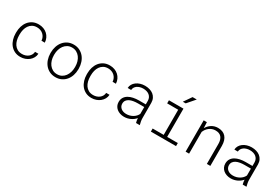

<svg xmlns="http://www.w3.org/2000/svg" viewBox="66 -1768 4068 2806"><g transform="rotate(30 2100.5 -365.5)"><path d="M308.6 -39.6Q337.9 -39.6 364.5 -48.1Q391.1 -56.6 411.6 -72.8Q432.1 -88.9 445.1 -111.6Q458 -134.3 460 -163.1H516.1Q514.2 -125.5 496.6 -93.8Q479 -62 450.7 -39.1Q422.4 -16.1 385.7 -3.2Q349.1 9.8 308.6 9.8Q250.5 9.8 207.5 -12.2Q164.6 -34.2 136 -70.8Q107.4 -107.4 93 -155Q78.6 -202.6 78.6 -253.9V-274.4Q78.6 -325.7 93 -373.3Q107.4 -420.9 136 -457.5Q164.6 -494.1 207.5 -516.1Q250.5 -538.1 308.1 -538.1Q352.1 -538.1 389.4 -524.2Q426.8 -510.3 454.3 -485.1Q481.9 -460 498 -425.5Q514.2 -391.1 516.1 -350.1H460Q458.5 -379.9 446.3 -405.3Q434.1 -430.7 414.1 -449.2Q394 -467.8 366.9 -478Q339.8 -488.3 308.1 -488.3Q262.2 -488.3 229.7 -469.7Q197.3 -451.2 176.8 -420.9Q156.2 -390.6 146.7 -352.3Q137.2 -314 137.2 -274.4V-253.9Q137.2 -213.9 146.7 -175.3Q156.2 -136.7 176.8 -106.7Q197.3 -76.7 229.7 -58.1Q262.2 -39.6 308.6 -39.6Z M664.1 -272Q664.6 -325.7 680.7 -374Q696.8 -422.4 726.8 -458.7Q756.8 -495.1 800.5 -516.6Q844.2 -538.1 899.4 -538.1Q955.1 -538.1 998.8 -516.6Q1042.5 -495.1 1072.8 -458.7Q1103 -422.4 1119.1 -374Q1135.3 -325.7 1135.7 -272V-255.9Q1135.3 -202.1 1119.4 -153.8Q1103.5 -105.5 1073.2 -69.1Q1043 -32.7 999.5 -11.5Q956.1 9.8 900.4 9.8Q844.7 9.8 801 -11.5Q757.3 -32.7 727.1 -69.1Q696.8 -105.5 680.7 -153.8Q664.6 -202.1 664.1 -255.9ZM722.7 -255.9Q722.7 -213.9 734.4 -174.8Q746.1 -135.7 768.6 -105.7Q791 -75.7 824 -57.6Q856.9 -39.6 900.4 -39.6Q943.4 -39.6 976.3 -57.6Q1009.3 -75.7 1031.5 -105.7Q1053.7 -135.7 1065.4 -174.8Q1077.1 -213.9 1077.1 -255.9V-272Q1077.1 -313.5 1065.4 -352.5Q1053.7 -391.6 1031.2 -421.6Q1008.8 -451.7 975.6 -470Q942.4 -488.3 899.4 -488.3Q856.4 -488.3 823.5 -470Q790.5 -451.7 768.3 -421.6Q746.1 -391.6 734.4 -352.5Q722.7 -313.5 722.7 -272Z M1508.8 -39.6Q1538.1 -39.6 1564.7 -48.1Q1591.3 -56.6 1611.8 -72.8Q1632.3 -88.9 1645.3 -111.6Q1658.2 -134.3 1660.2 -163.1H1716.3Q1714.4 -125.5 1696.8 -93.8Q1679.2 -62 1650.9 -39.1Q1622.6 -16.1 1585.9 -3.2Q1549.3 9.8 1508.8 9.8Q1450.7 9.8 1407.7 -12.2Q1364.7 -34.2 1336.2 -70.8Q1307.6 -107.4 1293.2 -155Q1278.8 -202.6 1278.8 -253.9V-274.4Q1278.8 -325.7 1293.2 -373.3Q1307.6 -420.9 1336.2 -457.5Q1364.7 -494.1 1407.7 -516.1Q1450.7 -538.1 1508.3 -538.1Q1552.2 -538.1 1589.6 -524.2Q1627 -510.3 1654.5 -485.1Q1682.1 -460 1698.2 -425.5Q1714.4 -391.1 1716.3 -350.1H1660.2Q1658.7 -379.9 1646.5 -405.3Q1634.3 -430.7 1614.3 -449.2Q1594.2 -467.8 1567.1 -478Q1540 -488.3 1508.3 -488.3Q1462.4 -488.3 1429.9 -469.7Q1397.5 -451.2 1377 -420.9Q1356.4 -390.6 1346.9 -352.3Q1337.4 -314 1337.4 -274.4V-253.9Q1337.4 -213.9 1346.9 -175.3Q1356.4 -136.7 1377 -106.7Q1397.5 -76.7 1429.9 -58.1Q1462.4 -39.6 1508.8 -39.6Z M2257.8 0Q2252.4 -16.1 2249.5 -35.9Q2246.6 -55.7 2245.6 -76.2Q2230.5 -57.6 2210.4 -42Q2190.4 -26.4 2166.7 -14.9Q2143.1 -3.4 2115.7 3.2Q2088.4 9.8 2058.6 9.8Q2021.5 9.8 1989.5 -1Q1957.5 -11.7 1933.8 -31.2Q1910.2 -50.8 1896.7 -78.4Q1883.3 -106 1883.3 -140.1Q1883.3 -185.5 1903.3 -217.3Q1923.3 -249 1957.5 -268.8Q1991.7 -288.6 2036.6 -297.9Q2081.5 -307.1 2130.9 -307.1H2245.1V-367.2Q2244.6 -397 2233.4 -419.7Q2222.2 -442.4 2202.9 -457.8Q2183.6 -473.1 2157 -481Q2130.4 -488.8 2099.1 -488.8Q2070.8 -488.8 2045.2 -481.4Q2019.5 -474.1 1999.8 -460.4Q1980 -446.8 1967.8 -427Q1955.6 -407.2 1954.6 -382.3L1896 -382.8Q1897.5 -416.5 1913.8 -444.8Q1930.2 -473.1 1958 -493.9Q1985.8 -514.6 2022.7 -526.4Q2059.6 -538.1 2101.6 -538.1Q2143.6 -538.1 2180.4 -527.3Q2217.3 -516.6 2244.4 -495.1Q2271.5 -473.6 2287.4 -441.4Q2303.2 -409.2 2303.7 -366.2V-110.4Q2303.7 -84 2308.3 -57.1Q2313 -30.3 2319.8 -5.9L2320.3 0ZM2064.9 -42Q2095.7 -41.5 2123.8 -49.3Q2151.9 -57.1 2175.3 -71Q2198.7 -85 2216.8 -104.2Q2234.9 -123.5 2245.1 -146.5V-262.2H2138.7Q2100.1 -262.2 2064.5 -256.3Q2028.8 -250.5 2001.5 -237.1Q1974.1 -223.6 1957.8 -201.2Q1941.4 -178.7 1941.4 -145Q1941.4 -121.1 1951.2 -102.1Q1960.9 -83 1977.5 -69.6Q1994.1 -56.2 2016.6 -49.1Q2039.1 -42 2064.9 -42Z M2508.3 -528.3H2753.4V-51.8H2933.1V0H2508.3V-51.8H2694.8V-476.1H2508.3ZM2784.2 -741.2H2855L2742.7 -611.3H2694.3Z M3148.4 -528.3 3152.8 -429.2Q3180.7 -478.5 3227.1 -508.1Q3273.4 -537.6 3332.5 -538.1Q3419.4 -538.1 3465.3 -486.1Q3511.2 -434.1 3511.7 -338.4V0H3453.1V-337.4Q3452.6 -410.2 3419.9 -449Q3387.2 -487.8 3318.4 -487.3Q3290 -487.3 3264.4 -478Q3238.8 -468.8 3217.5 -452.6Q3196.3 -436.5 3179.9 -414.6Q3163.6 -392.6 3153.3 -366.7V0H3094.7V-528.3Z M4058.1 0Q4052.7 -16.1 4049.8 -35.9Q4046.9 -55.7 4045.9 -76.2Q4030.8 -57.6 4010.7 -42Q3990.7 -26.4 3967 -14.9Q3943.4 -3.4 3916 3.2Q3888.7 9.8 3858.9 9.8Q3821.8 9.8 3789.8 -1Q3757.8 -11.7 3734.1 -31.2Q3710.4 -50.8 3697 -78.4Q3683.6 -106 3683.6 -140.1Q3683.6 -185.5 3703.6 -217.3Q3723.6 -249 3757.8 -268.8Q3792 -288.6 3836.9 -297.9Q3881.8 -307.1 3931.2 -307.1H4045.4V-367.2Q4044.9 -397 4033.7 -419.7Q4022.5 -442.4 4003.2 -457.8Q3983.9 -473.1 3957.3 -481Q3930.7 -488.8 3899.4 -488.8Q3871.1 -488.8 3845.5 -481.4Q3819.8 -474.1 3800 -460.4Q3780.3 -446.8 3768.1 -427Q3755.9 -407.2 3754.9 -382.3L3696.3 -382.8Q3697.8 -416.5 3714.1 -444.8Q3730.5 -473.1 3758.3 -493.9Q3786.1 -514.6 3823 -526.4Q3859.9 -538.1 3901.9 -538.1Q3943.8 -538.1 3980.7 -527.3Q4017.6 -516.6 4044.7 -495.1Q4071.8 -473.6 4087.6 -441.4Q4103.5 -409.2 4104 -366.2V-110.4Q4104 -84 4108.6 -57.1Q4113.3 -30.3 4120.1 -5.9L4120.6 0ZM3865.2 -42Q3896 -41.5 3924.1 -49.3Q3952.1 -57.1 3975.6 -71Q3999 -85 4017.1 -104.2Q4035.2 -123.5 4045.4 -146.5V-262.2H3939Q3900.4 -262.2 3864.7 -256.3Q3829.1 -250.5 3801.8 -237.1Q3774.4 -223.6 3758.1 -201.2Q3741.7 -178.7 3741.7 -145Q3741.7 -121.1 3751.5 -102.1Q3761.2 -83 3777.8 -69.6Q3794.4 -56.2 3816.9 -49.1Q3839.4 -42 3865.2 -42Z"/></g></svg>

Font: TypoPRO Roboto Mono
Style: Regular
Weight: 300
Designer: Google
Version: Version 2.000986; 2015; ttfautohint (v1.3)